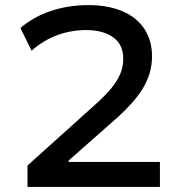

<svg xmlns="http://www.w3.org/2000/svg" viewBox="-20 -734 711 754"><path d="M88 0V-84L368 -336Q397 -363 418 -388.5Q439 -414 451.5 -442Q464 -470 464 -504Q464 -559 424.5 -587.5Q385 -616 318 -616Q261 -616 206.5 -596.5Q152 -577 104 -535L60 -624Q113 -669 181.5 -691.5Q250 -714 327 -714Q404 -714 460.5 -690Q517 -666 547 -620.5Q577 -575 577 -513Q577 -477 567 -444.5Q557 -412 539 -383.5Q521 -355 497 -328.5Q473 -302 445 -276L250 -104L249 -98H608V0Z"/></svg>

Font: Nunito Sans 7pt SemiExpanded SemiBold
Style: Regular
Weight: 600
Width: 6
Designer: Vernon Adams
Foundry: Vernon Adams
Version: Version 3.101;gftools[0.9.27]